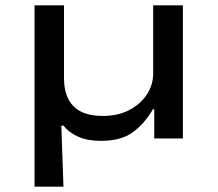

<svg xmlns="http://www.w3.org/2000/svg" viewBox="-20 -517 813 717"><path d="M109 180V-497H219V-226Q219 -178 235.5 -146.5Q252 -115 284 -99.5Q316 -84 364 -84Q421 -84 463.5 -106.5Q506 -129 529 -165Q552 -201 552 -242V-497H663V0H556V-109H551Q522 -58 478 -24.5Q434 9 357 9Q306 9 271 -7Q236 -23 217 -48H209L217 180Z"/></svg>

Font: Nunito Sans 7pt Expanded Medium
Style: Regular
Weight: 500
Width: 7
Designer: Vernon Adams
Foundry: Vernon Adams
Version: Version 3.101;gftools[0.9.27]